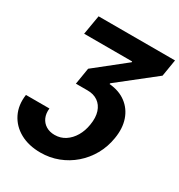

<svg xmlns="http://www.w3.org/2000/svg" viewBox="-224 -872 1150 1231"><g transform="rotate(30 351.0 -256.5)"><path d="M-6.3 -58.1H167.5Q163.1 -19.5 176 9.8Q189 39.1 216.1 55.7Q243.2 72.3 280.3 72.3Q323.7 72.3 358.2 49.8Q392.6 27.3 415.5 -11.5Q438.5 -50.3 446.3 -100.1Q455.6 -156.2 442.4 -196.8Q429.2 -237.3 397.5 -259.3Q365.7 -281.2 319.8 -280.8H234.9L254.9 -402.8L476.1 -578.6V-584.5H120.6L145 -727.5H710.9L690.4 -603L424.8 -393.6L422.9 -386.7Q497.1 -380.4 547.1 -342.5Q597.2 -304.7 618.2 -243.2Q639.2 -181.6 626 -103.5Q614.7 -33.7 581.8 24.7Q548.8 83 499.5 125.7Q450.2 168.5 388.7 192.1Q327.1 215.8 258.3 215.8Q170.9 215.8 107.2 180.7Q43.5 145.5 12.9 83.5Q-17.6 21.5 -6.3 -58.1Z"/></g></svg>

Font: Inter 20pt ExtraBold
Style: Italic
Weight: 800
Italic angle: -9.3988°
Version: Version 4.001;git-66647c0bb